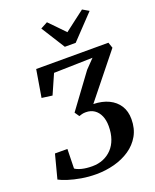

<svg xmlns="http://www.w3.org/2000/svg" viewBox="-178 -1097 975 1204"><g transform="rotate(-20 309.0 -495.0)"><path d="M252 6Q201.5 6 153.8 -2.2Q106 -10.5 68.5 -22.5Q31 -34.5 10.5 -46L52 -205H135L132 -75.5Q146.5 -64.5 176.2 -57Q206 -49.5 246 -49.5Q285.5 -49.5 318.8 -63.2Q352 -77 376.5 -102.8Q401 -128.5 414.2 -166Q427.5 -203.5 427.5 -251.5Q427.5 -290.5 414.8 -320Q402 -349.5 378.2 -365.8Q354.5 -382 321.5 -382Q307 -382 296 -379.2Q285 -376.5 276 -373L255 -403.5L421 -629L478.5 -688.5L219.5 -682L162 -551.5L92 -561L122.5 -743H604.5L617.5 -705L384 -414Q443 -412.5 486 -391.8Q529 -371 552.8 -333.8Q576.5 -296.5 576.5 -244Q576.5 -181 549.8 -134Q523 -87 477.2 -56Q431.5 -25 373.2 -9.5Q315 6 252 6ZM339 -812.5 239.5 -970.5 286 -995.5Q311 -970 335.8 -944.5Q360.5 -919 385.5 -893Q419 -919 452.8 -944.5Q486.5 -970 520 -995.5L562 -971L411.5 -812.5Z"/></g></svg>

Font: Merriweather SemiBold
Style: Italic
Weight: 600
Italic angle: -7.8°
Version: Version 2.101